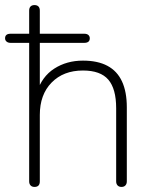

<svg xmlns="http://www.w3.org/2000/svg" viewBox="-27 -731 606 757"><path d="M109 6Q99 6 93.5 0Q88 -6 88 -16V-562H15Q5 -562 -1 -567Q-7 -572 -7 -580Q-7 -598 15 -598H97L88 -589V-689Q88 -700 93.5 -705.5Q99 -711 109 -711Q119 -711 124.5 -705.5Q130 -700 130 -689V-589L121 -598H305Q316 -598 321.5 -593Q327 -588 327 -580Q327 -562 305 -562H130V-366H118Q138 -429 187 -460.5Q236 -492 300 -492Q358 -492 396.5 -471.5Q435 -451 454 -410Q473 -369 473 -308V-16Q473 -6 467.5 0Q462 6 452 6Q442 6 436.5 0Q431 -6 431 -16V-304Q431 -381 400 -417Q369 -453 300 -453Q223 -453 176.5 -405.5Q130 -358 130 -278V-16Q130 6 109 6Z"/></svg>

Font: Nunito ExtraLight
Style: Regular
Weight: 200
Designer: Vernon Adams
Foundry: Vernon Adams
Version: Version 3.602;April 4, 2023;FontCreator 14.0.0.2856 64-bit